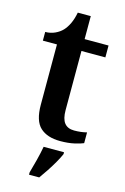

<svg xmlns="http://www.w3.org/2000/svg" viewBox="-132 -720 651 1000"><g transform="rotate(15 193.5 -219.5)"><path d="M242 10Q172 10 134 -25Q96 -60 96 -147V-472H20V-519Q48 -519 72 -530Q96 -541 112 -558Q127 -574 139 -599Q151 -624 158 -660H228V-536H357V-472H228V-153Q228 -106 245.5 -84Q263 -62 298 -62Q317 -62 333.5 -64Q350 -66 366 -70V-12Q351 -5 318 2.5Q285 10 242 10ZM131 208Q140 177 150.5 136Q161 95 167 61H277V71Q268 92 252.5 119Q237 146 219.5 172.5Q202 199 186 221H131Z"/></g></svg>

Font: Noto Nastaliq Urdu SemiBold
Style: Regular
Weight: 600
Version: Version 3.007